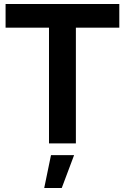

<svg xmlns="http://www.w3.org/2000/svg" viewBox="-20 -720 628 964"><path d="M8 -700H579V-581H361V0H226V-581H8ZM236 59H352L290 224H202Z"/></svg>

Font: Montserrat Medium
Style: Regular
Weight: 500
Designer: Julieta Ulanovsky
Foundry: Julieta Ulanovsky
Version: Version 6.001